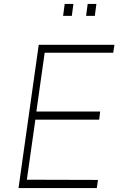

<svg xmlns="http://www.w3.org/2000/svg" viewBox="-20 -949 615 969"><path d="M73.5 0 175.5 -723H557.5L551.5 -683H205.5L163.5 -386H485.5L480.5 -345H158.5L115.5 -42L474.5 -41L468.5 0ZM414.5 -869 422.5 -929H466.5L458.5 -869ZM298.5 -869 306.5 -929H350.5L342.5 -869Z"/></svg>

Font: Public Sans Thin Thin
Style: Italic
Weight: 250
Italic angle: -8°
Version: Version 2.001